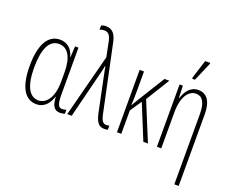

<svg xmlns="http://www.w3.org/2000/svg" viewBox="-151 -1036 1859 1531"><g transform="rotate(20 778.5 -270.0)"><path d="M198 10C271 10 306 -46 323 -99H325C329 -20 352 10 400 10C418 10 432 6 440 3V-31C429 -26 415 -24 406 -24C374 -24 361 -49 361 -127V-529H332L327 -435H325C306 -509 257 -539 203 -539C108 -539 45 -452 45 -259C45 -83 100 10 198 10ZM203 -24C128 -24 83 -101 83 -259C83 -415 123 -504 206 -504C282 -504 324 -432 324 -308V-227C324 -84 264 -24 203 -24Z M777 10C791 10 798 8 805 5V-29C800 -27 791 -25 781 -25C753 -25 737 -42 725 -102L606 -666C590 -744 553 -765 510 -765C491 -765 477 -760 470 -757V-720C480 -726 495 -729 507 -729C537 -729 559 -716 571 -657L596 -532L458 0H496L598 -408C603 -427 607 -444 610 -462H614C618 -438 617 -440 632 -369L688 -99C705 -19 727 10 777 10Z M1132 -529H1091L948 -298C936 -279 927 -262 916 -243H914C916 -282 917 -323 917 -360V-529H880V0H917V-198L983 -296L1104 0H1143L1008 -328Z M1298 -606H1321L1390 -766V-774H1347L1298 -618ZM1452 234H1489V-373C1489 -487 1446 -539 1376 -539C1307 -539 1270 -480 1254 -425H1251L1247 -529H1219V0H1256V-308C1256 -443 1310 -505 1369 -505C1420 -505 1452 -464 1452 -362Z"/></g></svg>

Font: Noto Sans ExtraCondensed ExtraLight
Style: Regular
Weight: 200
Width: 2
Designer: Monotype Design Team
Foundry: Monotype Imaging Inc.
Version: Version 2.013